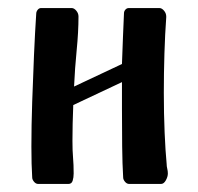

<svg xmlns="http://www.w3.org/2000/svg" viewBox="-20 -457 493 477"><path d="M160 -107Q160 -82 161.5 -65Q163 -48 163 -26Q163 -16 160.5 -8Q158 0 150 0H75Q69 0 64.5 -5.5Q60 -11 60 -16Q58 -47 58 -93Q58 -145 60 -204.5Q62 -264 64.5 -321Q67 -378 70 -423Q70 -428 73.5 -432.5Q77 -437 82 -437H158Q164 -437 169.5 -430.5Q175 -424 175 -416Q175 -378 170.5 -332.5Q166 -287 164 -242L283 -298Q284 -333 285.5 -365Q287 -397 288 -424Q288 -429 291.5 -433Q295 -437 300 -437H376Q382 -437 387.5 -430.5Q393 -424 393 -416Q393 -415 393 -414Q390 -373 388.5 -324Q387 -275 387 -226Q387 -174 389 -127.5Q391 -81 394 -50Q394 -44 395.5 -38Q397 -32 397 -26Q397 -18 392 -9Q387 0 380 0H301Q295 0 290.5 -5.5Q286 -11 286 -16Q284 -49 283.5 -93.5Q283 -138 283 -187Q283 -220 283 -253L162 -196Q161 -172 160.5 -149.5Q160 -127 160 -107Z"/></svg>

Font: Triodion
Style: Regular
Weight: 400
Version: Version 1.201; ttfautohint (v1.8.4.7-5d5b)